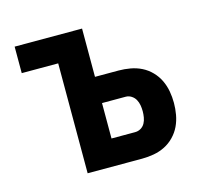

<svg xmlns="http://www.w3.org/2000/svg" viewBox="-82 -613 763 707"><g transform="rotate(-15 300.0 -260.0)"><path d="M169 0V-419H30V-520H287V-336H377Q399 -336 421.5 -332Q444 -328 464 -318Q484 -308 500 -291.5Q516 -275 525.5 -255Q535 -235 539 -213Q543 -191 543 -168Q543 -146 539 -123.5Q535 -101 525.5 -81Q516 -61 500 -44.5Q484 -28 464 -18Q444 -8 421.5 -4Q399 0 377 0ZM287 -101H377Q389 -101 399 -107Q409 -113 414.5 -123Q420 -133 422 -145Q424 -157 424 -168Q424 -180 422 -191.5Q420 -203 414.5 -213Q409 -223 399 -229.5Q389 -236 377 -236H287Z"/></g></svg>

Font: Iosevka Custom Extended
Style: Bold
Weight: 700
Width: 7
Monospace: yes
Designer: Belleve Invis
Foundry: Belleve Invis
Version: Version 11.2.4; ttfautohint (v1.8.4)